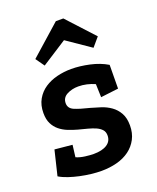

<svg xmlns="http://www.w3.org/2000/svg" viewBox="-130 -758 693 846"><g transform="rotate(-20 216.0 -334.5)"><path d="M386 -553 351 -512 240 -588 122 -512 93 -553 235 -679H270ZM192 -72Q232 -72 254.5 -86.5Q277 -101 277 -128Q277 -145 267.5 -155.5Q258 -166 242.5 -173Q227 -180 206 -185.5Q185 -191 162 -197Q140 -203 119 -211.5Q98 -220 81.5 -233.5Q65 -247 55 -267Q45 -287 45 -317Q45 -354 60.5 -381Q76 -408 101.5 -425Q127 -442 159.5 -450Q192 -458 226 -458Q266 -458 311.5 -448Q357 -438 392 -417L391 -306L308 -296L306 -358Q288 -366 268.5 -370.5Q249 -375 229 -375Q199 -375 175.5 -362.5Q152 -350 152 -324Q152 -300 176.5 -289.5Q201 -279 247 -268Q269 -262 293.5 -254Q318 -246 338.5 -231.5Q359 -217 372 -194Q385 -171 385 -136Q385 -100 370.5 -72.5Q356 -45 331 -26.5Q306 -8 272 1Q238 10 199 10Q177 10 151 7Q125 4 99.5 -1.5Q74 -7 50 -15Q26 -23 8 -34L36 -150L118 -142L111 -86Q129 -78 152.5 -75Q176 -72 192 -72Z"/></g></svg>

Font: Zilla Slab SemiBold
Style: Regular
Weight: 600
Designer: Typotheque.com
Foundry: Typotheque type foundry
Version: Version 1.0; 2017